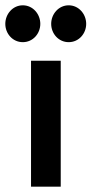

<svg xmlns="http://www.w3.org/2000/svg" viewBox="-48 -704 345 724"><path d="M277 -614C277 -651 249 -684 211 -684C173 -684 145 -651 145 -614C145 -577 173 -545 211 -545C249 -545 277 -577 277 -614ZM104 -614C104 -651 76 -684 38 -684C0 -684 -28 -651 -28 -614C-28 -577 0 -545 38 -545C76 -545 104 -577 104 -614ZM69 -475V0H181V-475Z"/></svg>

Font: Mint Spirit
Style: Bold
Weight: 700
Designer: HARENDAL Hirwen
Foundry: Arkandis Digital Foundry.
Version: Version 1.004;FFEdit